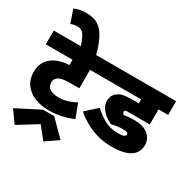

<svg xmlns="http://www.w3.org/2000/svg" viewBox="-233 -1153 1693 1666"><g transform="rotate(30 613.0 -319.5)"><path d="M574 -484H443V-299H361Q309 -299 283.5 -294.5Q258 -290 241 -281Q206 -262 206 -223Q206 -179 239 -159.5Q272 -140 324 -140Q372 -140 415.5 -153.5Q459 -167 495 -188L547 -51Q495 -27 433 -13.5Q371 0 310 0Q227 0 163.5 -26.5Q100 -53 64 -104Q28 -155 28 -227Q28 -293 60 -337.5Q92 -382 146.5 -405Q201 -428 268 -431V-484H0V-622H574ZM31 138 263 19H375L526 172L403 257L308 138L116 257Z M274 -615Q249 -690 227 -723Q205 -756 163 -756Q124 -756 96 -743L51 -873Q105 -896 171 -896Q209 -896 244.5 -887Q280 -878 312.5 -850Q345 -822 373.5 -766Q402 -710 427 -615Z M942 -181Q920 -181 890.5 -177Q861 -173 836 -166Q803 -181 773 -204.5Q743 -228 723.5 -259Q704 -290 704 -325Q704 -350 712.5 -371Q721 -392 742 -409Q758 -423 777.5 -430.5Q797 -438 827.5 -441Q858 -444 907 -444H955V-484H559V-622H1226V-484H1129V-333H905Q887 -333 881 -327Q877 -323 877 -317Q877 -310 881 -303.5Q885 -297 892 -290Q914 -294 934 -296.5Q954 -299 988 -299Q1087 -299 1135 -258Q1183 -217 1183 -155Q1183 -111 1159.5 -76Q1136 -41 1082 -20.5Q1028 0 935 0Q855 0 785.5 -21Q716 -42 661.5 -74.5Q607 -107 570 -141L682 -241Q731 -194 790 -161.5Q849 -129 925 -129Q968 -129 985 -136.5Q1002 -144 1002 -158Q1002 -170 989.5 -175.5Q977 -181 942 -181Z"/></g></svg>

Font: Noto Sans Devanagari UI Black
Style: Regular
Weight: 900
Designer: Jelle Bosma - Monotype Design Team
Foundry: Monotype Imaging Inc.
Version: Version 2.003; ttfautohint (v1.8.4.7-5d5b)